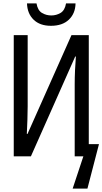

<svg xmlns="http://www.w3.org/2000/svg" viewBox="-20 -921 603 1131"><path d="M280 -769Q215 -769 178 -805Q141 -841 139 -901H195Q202 -860 227 -845Q252 -830 282 -830Q312 -830 337 -845Q362 -860 369 -901H425Q424 -842 386 -805.5Q348 -769 280 -769ZM61 0V-714H143V-295Q143 -260 141.5 -217Q140 -174 138 -132H142L401 -714H503V-72H563L495 190H408L471 0H420V-425Q420 -464 422 -508.5Q424 -553 427 -588H423L162 0Z"/></svg>

Font: Noto Sans Mono SemiCondensed
Style: Regular
Weight: 400
Width: 4
Designer: Monotype Design Team
Foundry: Monotype Imaging Inc.
Version: Version 2.014